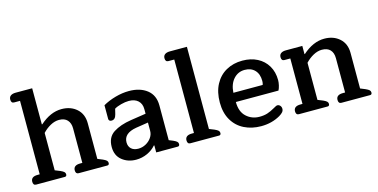

<svg xmlns="http://www.w3.org/2000/svg" viewBox="-72 -1072 2851 1449"><g transform="rotate(-15 1353.5 -348.0)"><path d="M44 -28Q44 -68 97 -68H113V-642H67Q44 -642 44 -670Q44 -690 58 -700Q72 -710 97 -710H226V-428H230Q312 -501 398 -501Q470 -501 516.5 -459.5Q563 -418 563 -346V-68L602 -52Q622 -43 630 -35.5Q638 -28 638 -17Q638 0 623 0H399Q376 0 376 -28Q376 -68 429 -68H446V-338Q446 -379 424 -403Q402 -427 359 -427Q326 -427 292 -408.5Q258 -390 230 -360V-68L270 -52Q290 -43 298 -35.5Q306 -28 306 -17Q306 0 291 0H67Q44 0 44 -28Z M691 -126Q691 -202 745 -237Q799 -272 885 -285L1003 -303V-339Q1003 -381 977 -405Q951 -429 905 -429Q877 -429 843.5 -420Q810 -411 791 -399L781 -358Q776 -338 766.5 -328.5Q757 -319 742 -319Q731 -319 725.5 -324.5Q720 -330 720 -338V-445Q763 -470 818 -485.5Q873 -501 925 -501Q1012 -501 1066 -458.5Q1120 -416 1120 -336V-65L1152 -52Q1172 -43 1180 -35.5Q1188 -28 1188 -17Q1188 0 1173 0H1005V-55H1001Q975 -24 933.5 -5Q892 14 846 14Q782 14 736.5 -22.5Q691 -59 691 -126ZM1003 -169V-234L907 -219Q808 -202 808 -131Q808 -99 828 -80.5Q848 -62 883 -62Q914 -62 941.5 -77Q969 -92 986 -116.5Q1003 -141 1003 -169Z M1249 -28Q1249 -68 1302 -68H1318V-642H1272Q1249 -642 1249 -670Q1249 -690 1263 -700Q1277 -710 1302 -710H1435V-68L1475 -52Q1495 -43 1503 -35.5Q1511 -28 1511 -17Q1511 0 1496 0H1272Q1249 0 1249 -28Z M1566 -239Q1566 -321 1597.5 -380Q1629 -439 1684.5 -470Q1740 -501 1811 -501Q1877 -501 1927.5 -475Q1978 -449 2006.5 -401Q2035 -353 2035 -289Q2035 -271 2030 -249Q2025 -227 2017 -212H1684Q1684 -136 1726.5 -97Q1769 -58 1829 -58Q1864 -58 1890.5 -66.5Q1917 -75 1950 -94Q1954 -96 1963.5 -101.5Q1973 -107 1979 -107Q1992 -107 2001 -97Q2010 -87 2010 -72Q2010 -58 2001 -47Q1992 -36 1972 -24Q1906 14 1823 14Q1750 14 1691.5 -15Q1633 -44 1599.5 -101Q1566 -158 1566 -239ZM1913 -284Q1918 -297 1918 -314Q1918 -368 1889 -398.5Q1860 -429 1810 -429Q1758 -429 1723 -390Q1688 -351 1684 -284Z M2097 -28Q2097 -68 2150 -68H2166V-423H2120Q2097 -423 2097 -451Q2097 -471 2111 -481Q2125 -491 2150 -491H2278V-427H2281Q2364 -501 2451 -501Q2523 -501 2569.5 -459.5Q2616 -418 2616 -346V-68L2655 -52Q2675 -43 2683 -35.5Q2691 -28 2691 -17Q2691 0 2676 0H2452Q2429 0 2429 -28Q2429 -68 2482 -68H2499V-336Q2499 -378 2477 -401.5Q2455 -425 2412 -425Q2379 -425 2345 -406.5Q2311 -388 2283 -358V-68L2323 -52Q2343 -43 2351 -35.5Q2359 -28 2359 -17Q2359 0 2344 0H2120Q2097 0 2097 -28Z"/></g></svg>

Font: Maitree Semibold
Style: Regular
Weight: 600
Designer: CadsonDemak Team
Foundry: CadsonDemak
Version: Version 1.000